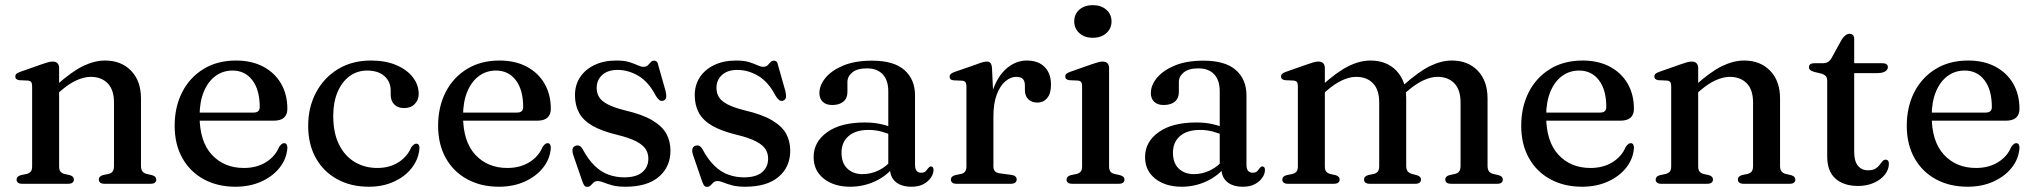

<svg xmlns="http://www.w3.org/2000/svg" viewBox="-20 -715 7917 747"><path d="M210 -450V-68Q210 -54.5 215 -48Q220 -41.5 229.5 -38.5L252 -33.5Q267.5 -28.5 267.5 -17Q267.5 0 245 0H66Q55 0 49.8 -4.5Q44.5 -9 44.5 -16Q44.5 -22.5 48.5 -26.8Q52.5 -31 61 -33.5L85 -38.5Q95 -41.5 100 -48Q105 -54.5 105 -67.5V-379.5Q105 -391 101.2 -395.8Q97.5 -400.5 89 -401.5L55 -403Q46.5 -404.5 43 -408Q39.5 -411.5 39.5 -417Q39.5 -423.5 43.5 -427.5Q47.5 -431.5 58.5 -435.5L142.5 -465Q158 -470.5 167.5 -473Q177 -475.5 185 -475.5Q197.5 -475.5 203.8 -468.8Q210 -462 210 -450ZM196 -344 176.5 -363.5 198.5 -382.5Q258 -436 302.8 -457.8Q347.5 -479.5 388.5 -479.5Q451.5 -479.5 490 -439.8Q528.5 -400 528.5 -332V-70Q528.5 -55.5 534.2 -48.2Q540 -41 550 -38.5L571.5 -33.5Q580 -31 584 -26.8Q588 -22.5 588 -16Q588 -9 582.8 -4.5Q577.5 0 566 0H387Q364.5 0 364.5 -17Q364.5 -28.5 379.5 -33.5L403 -38.5Q414 -41.5 418.8 -48.8Q423.5 -56 423.5 -70V-316Q423.5 -366 398.8 -391Q374 -416 333 -416Q308 -416 279 -403.2Q250 -390.5 217.5 -362.5Z M1098 -291.5Q1098 -269 1084.8 -257.2Q1071.5 -245.5 1046 -245.5H726.5V-277H966.5Q990.5 -277 990.5 -298.5Q990.5 -365.5 961.8 -403Q933 -440.5 885 -440.5Q847 -440.5 818 -419Q789 -397.5 772.8 -357.8Q756.5 -318 756.5 -264Q756.5 -164.5 804.2 -113Q852 -61.5 929 -61.5Q978.5 -61.5 1014.8 -84Q1051 -106.5 1066 -143.5Q1072 -151.5 1076.2 -154.8Q1080.5 -158 1085.5 -158Q1092.5 -158 1095.5 -152.2Q1098.5 -146.5 1098 -138.5Q1095 -97 1068.2 -63Q1041.5 -29 997 -8.8Q952.5 11.5 896 11.5Q826 11.5 772.5 -17.8Q719 -47 689.2 -100.5Q659.5 -154 659.5 -225.5Q659.5 -298.5 688.5 -355.8Q717.5 -413 771.2 -446.2Q825 -479.5 898.5 -479.5Q959.5 -479.5 1004.5 -455.5Q1049.5 -431.5 1073.8 -389.2Q1098 -347 1098 -291.5Z M1609 -349.5Q1609 -326 1593.5 -310.2Q1578 -294.5 1552.5 -294.5Q1527.5 -294.5 1513.8 -308.8Q1500 -323 1500 -346.5V-362.5Q1500 -397.5 1475.5 -419Q1451 -440.5 1408.5 -440.5Q1370 -440.5 1340.2 -418.8Q1310.5 -397 1293.5 -357.2Q1276.5 -317.5 1276.5 -264Q1276.5 -199 1298.5 -153.8Q1320.5 -108.5 1359.5 -85Q1398.5 -61.5 1448 -61.5Q1495.5 -61.5 1530.2 -83.5Q1565 -105.5 1580 -142Q1586.5 -150 1590.5 -153Q1594.5 -156 1600 -156Q1606.5 -156 1609.5 -150.5Q1612.5 -145 1612 -137.5Q1608.5 -96 1582.5 -62.2Q1556.5 -28.5 1513.2 -8.5Q1470 11.5 1415 11.5Q1345 11.5 1291.8 -17.8Q1238.5 -47 1208.8 -100.2Q1179 -153.5 1179 -225.5Q1179 -297 1209.2 -354.5Q1239.5 -412 1294.5 -445.8Q1349.5 -479.5 1423.5 -479.5Q1480.5 -479.5 1522.2 -461.5Q1564 -443.5 1586.5 -414Q1609 -384.5 1609 -349.5Z M2123 -291.5Q2123 -269 2109.8 -257.2Q2096.5 -245.5 2071 -245.5H1751.5V-277H1991.5Q2015.5 -277 2015.5 -298.5Q2015.5 -365.5 1986.8 -403Q1958 -440.5 1910 -440.5Q1872 -440.5 1843 -419Q1814 -397.5 1797.8 -357.8Q1781.5 -318 1781.5 -264Q1781.5 -164.5 1829.2 -113Q1877 -61.5 1954 -61.5Q2003.5 -61.5 2039.8 -84Q2076 -106.5 2091 -143.5Q2097 -151.5 2101.2 -154.8Q2105.5 -158 2110.5 -158Q2117.5 -158 2120.5 -152.2Q2123.5 -146.5 2123 -138.5Q2120 -97 2093.2 -63Q2066.5 -29 2022 -8.8Q1977.5 11.5 1921 11.5Q1851 11.5 1797.5 -17.8Q1744 -47 1714.2 -100.5Q1684.5 -154 1684.5 -225.5Q1684.5 -298.5 1713.5 -355.8Q1742.5 -413 1796.2 -446.2Q1850 -479.5 1923.5 -479.5Q1984.5 -479.5 2029.5 -455.5Q2074.5 -431.5 2098.8 -389.2Q2123 -347 2123 -291.5Z M2382.5 -443Q2345 -443 2323.2 -423.5Q2301.5 -404 2301.5 -373Q2301.5 -353.5 2310.5 -338Q2319.5 -322.5 2343 -309.8Q2366.5 -297 2410 -286Q2479 -270 2518 -246.8Q2557 -223.5 2572.8 -194.2Q2588.5 -165 2588.5 -129Q2588.5 -65.5 2543.2 -27Q2498 11.5 2413.5 11.5Q2382.5 11.5 2362.2 6Q2342 0.5 2328.8 -5Q2315.5 -10.5 2305.5 -10.5Q2295.5 -10.5 2289.5 -5Q2283.5 0.5 2278.5 6.2Q2273.5 12 2264.5 12Q2258 12 2254.2 7.8Q2250.5 3.5 2246.5 -7L2210 -113Q2206 -126.5 2207.8 -135.2Q2209.5 -144 2218.5 -147.5Q2227.5 -151 2234.5 -147.5Q2241.5 -144 2247 -134.5Q2269 -93.5 2294.5 -69.2Q2320 -45 2348.8 -35Q2377.5 -25 2408 -25Q2455.5 -25 2479 -45Q2502.5 -65 2502.5 -98Q2502.5 -118 2492.5 -134.2Q2482.5 -150.5 2456.2 -164.5Q2430 -178.5 2381 -190.5Q2320.5 -205 2284.5 -226Q2248.5 -247 2232.8 -276.5Q2217 -306 2217 -344.5Q2217 -384.5 2237 -414.8Q2257 -445 2293.2 -462.2Q2329.5 -479.5 2378 -479.5Q2409.5 -479.5 2429 -473.2Q2448.5 -467 2461.2 -461Q2474 -455 2484 -455Q2494.5 -455 2500.5 -461Q2506.5 -467 2511.8 -473Q2517 -479 2525.5 -479Q2531 -479 2535.2 -475Q2539.5 -471 2541 -461.5L2569.5 -361Q2573 -346.5 2572 -337Q2571 -327.5 2561.5 -323.5Q2552.5 -320.5 2546 -325.2Q2539.5 -330 2532 -341.5Q2503.5 -396.5 2464 -419.8Q2424.5 -443 2382.5 -443Z M2848.5 -443Q2811 -443 2789.2 -423.5Q2767.5 -404 2767.5 -373Q2767.5 -353.5 2776.5 -338Q2785.5 -322.5 2809 -309.8Q2832.5 -297 2876 -286Q2945 -270 2984 -246.8Q3023 -223.5 3038.8 -194.2Q3054.5 -165 3054.5 -129Q3054.5 -65.5 3009.2 -27Q2964 11.5 2879.5 11.5Q2848.5 11.5 2828.2 6Q2808 0.5 2794.8 -5Q2781.5 -10.5 2771.5 -10.5Q2761.5 -10.5 2755.5 -5Q2749.5 0.5 2744.5 6.2Q2739.5 12 2730.5 12Q2724 12 2720.2 7.8Q2716.5 3.5 2712.5 -7L2676 -113Q2672 -126.5 2673.8 -135.2Q2675.5 -144 2684.5 -147.5Q2693.5 -151 2700.5 -147.5Q2707.5 -144 2713 -134.5Q2735 -93.5 2760.5 -69.2Q2786 -45 2814.8 -35Q2843.5 -25 2874 -25Q2921.5 -25 2945 -45Q2968.5 -65 2968.5 -98Q2968.5 -118 2958.5 -134.2Q2948.5 -150.5 2922.2 -164.5Q2896 -178.5 2847 -190.5Q2786.5 -205 2750.5 -226Q2714.5 -247 2698.8 -276.5Q2683 -306 2683 -344.5Q2683 -384.5 2703 -414.8Q2723 -445 2759.2 -462.2Q2795.5 -479.5 2844 -479.5Q2875.5 -479.5 2895 -473.2Q2914.5 -467 2927.2 -461Q2940 -455 2950 -455Q2960.5 -455 2966.5 -461Q2972.5 -467 2977.8 -473Q2983 -479 2991.5 -479Q2997 -479 3001.2 -475Q3005.5 -471 3007 -461.5L3035.5 -361Q3039 -346.5 3038 -337Q3037 -327.5 3027.5 -323.5Q3018.5 -320.5 3012 -325.2Q3005.5 -330 2998 -341.5Q2969.5 -396.5 2930 -419.8Q2890.5 -443 2848.5 -443Z M3442.5 -61V-71L3436 -74V-359.5Q3436 -403 3414.2 -426Q3392.5 -449 3353 -449Q3315 -449 3296 -433.2Q3277 -417.5 3277 -396V-357Q3277 -332.5 3261.2 -319.5Q3245.5 -306.5 3218 -306.5Q3193.5 -306.5 3180.8 -319.2Q3168 -332 3168 -353Q3168 -383.5 3192 -412.5Q3216 -441.5 3261.5 -460.2Q3307 -479 3372.5 -479Q3457.5 -479 3498.8 -442.5Q3540 -406 3540 -344.5V-74Q3540 -58 3546.2 -50.5Q3552.5 -43 3563.5 -43Q3576 -43 3581.2 -48.5Q3586.5 -54 3590.5 -60Q3593 -63 3595.8 -65.2Q3598.5 -67.5 3602 -67.5Q3607 -67.5 3609.5 -63.8Q3612 -60 3612 -54Q3612 -39.5 3602.2 -24.5Q3592.5 -9.5 3573.5 1Q3554.5 11.5 3526.5 11.5Q3487 11.5 3464.8 -7.2Q3442.5 -26 3442.5 -61ZM3145.5 -104Q3145.5 -163 3198.2 -200.8Q3251 -238.5 3345 -238.5Q3379 -238.5 3407.2 -232.2Q3435.5 -226 3457 -216L3449 -189.5Q3428.5 -198 3406.8 -203.8Q3385 -209.5 3359 -209.5Q3309.5 -209.5 3281.8 -185.8Q3254 -162 3254 -121Q3254 -80.5 3276.8 -59Q3299.5 -37.5 3335.5 -37.5Q3368.5 -37.5 3399.2 -52.5Q3430 -67.5 3452 -95.5L3462.5 -72.5Q3433 -32.5 3386.5 -10.5Q3340 11.5 3288 11.5Q3225 11.5 3185.2 -19.8Q3145.5 -51 3145.5 -104Z M3828 -260.5Q3828 -331.5 3848.8 -380.2Q3869.5 -429 3903 -454.2Q3936.5 -479.5 3974.5 -479.5Q4019.5 -479.5 4044.2 -454.5Q4069 -429.5 4069 -385.5Q4069 -351.5 4054.5 -333.8Q4040 -316 4016.5 -316Q3993.5 -316 3980.5 -329Q3967.5 -342 3967.5 -365.5V-382.5Q3967.5 -399.5 3959.5 -407.8Q3951.5 -416 3933.5 -416Q3912 -416 3891.5 -398.8Q3871 -381.5 3858 -347.2Q3845 -313 3845 -260.5ZM3839.5 -450 3845 -331.5V-68Q3845 -55.5 3850.8 -49Q3856.5 -42.5 3870.5 -40.5L3915.5 -34.5Q3925.5 -33 3930.5 -28.5Q3935.5 -24 3935.5 -16.5Q3935.5 -9 3929.8 -4.5Q3924 0 3913 0H3701.5Q3690 0 3684.8 -4.5Q3679.5 -9 3679.5 -16Q3679.5 -22.5 3683.5 -26.8Q3687.5 -31 3696 -33.5L3720 -38.5Q3730 -41 3735 -47.8Q3740 -54.5 3740 -67.5V-379Q3740 -390 3736.2 -395Q3732.5 -400 3724 -401L3690 -402.5Q3681.5 -403.5 3678 -407Q3674.5 -410.5 3674.5 -416.5Q3674.5 -422.5 3678.8 -426.8Q3683 -431 3693.5 -435L3776 -463.5Q3795 -471 3804.5 -473.2Q3814 -475.5 3820 -475.5Q3829 -475.5 3833.8 -469.5Q3838.5 -463.5 3839.5 -450Z M4295 -450V-68Q4295 -54.5 4300 -47.8Q4305 -41 4315 -38.5L4337.5 -33.5Q4346.5 -31 4350.8 -26.8Q4355 -22.5 4355 -16Q4355 -9 4349.5 -4.5Q4344 0 4332.5 0H4151.5Q4140 0 4134.8 -4.5Q4129.5 -9 4129.5 -16Q4129.5 -22.5 4133.5 -26.8Q4137.5 -31 4146 -33.5L4170 -38.5Q4180 -41.5 4185 -48Q4190 -54.5 4190 -67.5V-379.5Q4190 -391 4186.2 -395.8Q4182.5 -400.5 4174 -401.5L4140 -403Q4131.5 -404.5 4128 -408Q4124.5 -411.5 4124.5 -417Q4124.5 -423.5 4128.5 -427.5Q4132.5 -431.5 4143.5 -435.5L4227.5 -465Q4243.5 -470.5 4253 -473Q4262.5 -475.5 4269.5 -475.5Q4282.5 -475.5 4288.8 -468.8Q4295 -462 4295 -450ZM4231.5 -568Q4199.5 -568 4179.5 -586Q4159.5 -604 4159.5 -632Q4159.5 -660 4179.5 -677.5Q4199.5 -695 4231.5 -695Q4264 -695 4284.2 -677.2Q4304.5 -659.5 4304.5 -632Q4304.5 -604 4284.2 -586Q4264 -568 4231.5 -568Z M4732 -61V-71L4725.5 -74V-359.5Q4725.5 -403 4703.8 -426Q4682 -449 4642.5 -449Q4604.5 -449 4585.5 -433.2Q4566.5 -417.5 4566.5 -396V-357Q4566.5 -332.5 4550.8 -319.5Q4535 -306.5 4507.5 -306.5Q4483 -306.5 4470.2 -319.2Q4457.5 -332 4457.5 -353Q4457.5 -383.5 4481.5 -412.5Q4505.5 -441.5 4551 -460.2Q4596.5 -479 4662 -479Q4747 -479 4788.2 -442.5Q4829.5 -406 4829.5 -344.5V-74Q4829.5 -58 4835.8 -50.5Q4842 -43 4853 -43Q4865.5 -43 4870.8 -48.5Q4876 -54 4880 -60Q4882.5 -63 4885.2 -65.2Q4888 -67.5 4891.5 -67.5Q4896.5 -67.5 4899 -63.8Q4901.5 -60 4901.5 -54Q4901.5 -39.5 4891.8 -24.5Q4882 -9.5 4863 1Q4844 11.5 4816 11.5Q4776.5 11.5 4754.2 -7.2Q4732 -26 4732 -61ZM4435 -104Q4435 -163 4487.8 -200.8Q4540.5 -238.5 4634.5 -238.5Q4668.5 -238.5 4696.8 -232.2Q4725 -226 4746.5 -216L4738.5 -189.5Q4718 -198 4696.2 -203.8Q4674.5 -209.5 4648.5 -209.5Q4599 -209.5 4571.2 -185.8Q4543.5 -162 4543.5 -121Q4543.5 -80.5 4566.2 -59Q4589 -37.5 4625 -37.5Q4658 -37.5 4688.8 -52.5Q4719.5 -67.5 4741.5 -95.5L4752 -72.5Q4722.5 -32.5 4676 -10.5Q4629.5 11.5 4577.5 11.5Q4514.5 11.5 4474.8 -19.8Q4435 -51 4435 -104Z M5134.5 -450V-68Q5134.5 -54.5 5139.5 -48Q5144.5 -41.5 5154 -38.5L5176.5 -33.5Q5192 -28.5 5192 -17Q5192 0 5169.5 0H4990.5Q4979.5 0 4974.2 -4.5Q4969 -9 4969 -16Q4969 -22.5 4973 -26.8Q4977 -31 4985.5 -33.5L5009.5 -38.5Q5019.5 -41.5 5024.5 -48Q5029.5 -54.5 5029.5 -67.5V-379.5Q5029.5 -391 5025.8 -395.8Q5022 -400.5 5013.5 -401.5L4979.5 -403Q4971 -404.5 4967.5 -408Q4964 -411.5 4964 -417Q4964 -423.5 4968 -427.5Q4972 -431.5 4983 -435.5L5067 -465Q5082.5 -470.5 5092 -473Q5101.5 -475.5 5109.5 -475.5Q5122 -475.5 5128.2 -468.8Q5134.5 -462 5134.5 -450ZM5120.5 -344 5101 -363.5 5123 -382.5Q5182.5 -436 5226.8 -457.8Q5271 -479.5 5312 -479.5Q5375 -479.5 5413 -439.8Q5451 -400 5451 -332V-70Q5451 -55.5 5456.8 -48.5Q5462.5 -41.5 5473 -38.5L5493.5 -33Q5508.5 -28 5508.5 -17Q5508.5 0 5486.5 0H5309.5Q5287 0 5287 -17Q5287 -28.5 5302 -33.5L5325.5 -38.5Q5336.5 -41.5 5341.2 -48.8Q5346 -56 5346 -70V-316Q5346 -366 5321.8 -391Q5297.5 -416 5256.5 -416Q5231.5 -416 5203 -403.2Q5174.5 -390.5 5142 -362.5ZM5436.5 -344 5417.5 -363.5 5439 -382.5Q5499 -436 5543.2 -457.8Q5587.5 -479.5 5628.5 -479.5Q5691.5 -479.5 5729.5 -439.8Q5767.5 -400 5767.5 -332V-70Q5767.5 -55.5 5773.2 -48.2Q5779 -41 5789 -38.5L5810.5 -33.5Q5819 -31 5823 -26.8Q5827 -22.5 5827 -16Q5827 -9 5821.8 -4.5Q5816.5 0 5805 0H5626Q5603 0 5603 -17Q5603 -28.5 5618.5 -33.5L5642 -38.5Q5652.5 -41.5 5657.5 -48.8Q5662.5 -56 5662.5 -70V-316Q5662.5 -366 5638.2 -391Q5614 -416 5573 -416Q5548 -416 5519.5 -403.2Q5491 -390.5 5458 -362.5Z M6337 -291.5Q6337 -269 6323.8 -257.2Q6310.5 -245.5 6285 -245.5H5965.5V-277H6205.5Q6229.5 -277 6229.5 -298.5Q6229.5 -365.5 6200.8 -403Q6172 -440.5 6124 -440.5Q6086 -440.5 6057 -419Q6028 -397.5 6011.8 -357.8Q5995.5 -318 5995.5 -264Q5995.5 -164.5 6043.2 -113Q6091 -61.5 6168 -61.5Q6217.5 -61.5 6253.8 -84Q6290 -106.5 6305 -143.5Q6311 -151.5 6315.2 -154.8Q6319.5 -158 6324.5 -158Q6331.5 -158 6334.5 -152.2Q6337.5 -146.5 6337 -138.5Q6334 -97 6307.2 -63Q6280.5 -29 6236 -8.8Q6191.5 11.5 6135 11.5Q6065 11.5 6011.5 -17.8Q5958 -47 5928.2 -100.5Q5898.5 -154 5898.5 -225.5Q5898.5 -298.5 5927.5 -355.8Q5956.5 -413 6010.2 -446.2Q6064 -479.5 6137.5 -479.5Q6198.5 -479.5 6243.5 -455.5Q6288.5 -431.5 6312.8 -389.2Q6337 -347 6337 -291.5Z M6587 -450V-68Q6587 -54.5 6592 -48Q6597 -41.5 6606.5 -38.5L6629 -33.5Q6644.5 -28.5 6644.5 -17Q6644.5 0 6622 0H6443Q6432 0 6426.8 -4.5Q6421.5 -9 6421.5 -16Q6421.5 -22.5 6425.5 -26.8Q6429.5 -31 6438 -33.5L6462 -38.5Q6472 -41.5 6477 -48Q6482 -54.5 6482 -67.5V-379.5Q6482 -391 6478.2 -395.8Q6474.5 -400.5 6466 -401.5L6432 -403Q6423.5 -404.5 6420 -408Q6416.5 -411.5 6416.5 -417Q6416.5 -423.5 6420.5 -427.5Q6424.5 -431.5 6435.5 -435.5L6519.5 -465Q6535 -470.5 6544.5 -473Q6554 -475.5 6562 -475.5Q6574.5 -475.5 6580.8 -468.8Q6587 -462 6587 -450ZM6573 -344 6553.5 -363.5 6575.5 -382.5Q6635 -436 6679.8 -457.8Q6724.5 -479.5 6765.5 -479.5Q6828.5 -479.5 6867 -439.8Q6905.5 -400 6905.5 -332V-70Q6905.5 -55.5 6911.2 -48.2Q6917 -41 6927 -38.5L6948.5 -33.5Q6957 -31 6961 -26.8Q6965 -22.5 6965 -16Q6965 -9 6959.8 -4.5Q6954.5 0 6943 0H6764Q6741.5 0 6741.5 -17Q6741.5 -28.5 6756.5 -33.5L6780 -38.5Q6791 -41.5 6795.8 -48.8Q6800.5 -56 6800.5 -70V-316Q6800.5 -366 6775.8 -391Q6751 -416 6710 -416Q6685 -416 6656 -403.2Q6627 -390.5 6594.5 -362.5Z M7066.5 -428.5 7039.5 -435Q7027 -438.5 7022.5 -443Q7018 -447.5 7018 -453.5Q7018 -461 7023.2 -465Q7028.5 -469 7038 -469H7070Q7083 -469 7091 -473.2Q7099 -477.5 7105.5 -488.5L7146 -562Q7153.5 -573 7160.8 -578.2Q7168 -583.5 7176 -583.5Q7184.5 -583.5 7189.2 -578.2Q7194 -573 7194 -563V-123Q7194 -88.5 7208.2 -70.5Q7222.5 -52.5 7248 -52.5Q7266 -52.5 7276 -58.5Q7286 -64.5 7292 -72.5Q7298 -80.5 7303.2 -86.8Q7308.5 -93 7316 -94Q7322 -94 7325.5 -90Q7329 -86 7329 -77Q7328.5 -55 7313.2 -35.5Q7298 -16 7270.8 -3.8Q7243.5 8.5 7209 8.5Q7153.5 8.5 7121.2 -20Q7089 -48.5 7089 -106.5V-400Q7089 -412 7084 -418.2Q7079 -424.5 7066.5 -428.5ZM7147 -430.5V-469H7304Q7314 -469 7319.5 -465.2Q7325 -461.5 7325 -454Q7325 -444 7314.5 -437.2Q7304 -430.5 7282 -430.5Z M7837 -291.5Q7837 -269 7823.8 -257.2Q7810.5 -245.5 7785 -245.5H7465.5V-277H7705.5Q7729.5 -277 7729.5 -298.5Q7729.5 -365.5 7700.8 -403Q7672 -440.5 7624 -440.5Q7586 -440.5 7557 -419Q7528 -397.5 7511.8 -357.8Q7495.5 -318 7495.5 -264Q7495.5 -164.5 7543.2 -113Q7591 -61.5 7668 -61.5Q7717.5 -61.5 7753.8 -84Q7790 -106.5 7805 -143.5Q7811 -151.5 7815.2 -154.8Q7819.5 -158 7824.5 -158Q7831.5 -158 7834.5 -152.2Q7837.5 -146.5 7837 -138.5Q7834 -97 7807.2 -63Q7780.5 -29 7736 -8.8Q7691.5 11.5 7635 11.5Q7565 11.5 7511.5 -17.8Q7458 -47 7428.2 -100.5Q7398.5 -154 7398.5 -225.5Q7398.5 -298.5 7427.5 -355.8Q7456.5 -413 7510.2 -446.2Q7564 -479.5 7637.5 -479.5Q7698.5 -479.5 7743.5 -455.5Q7788.5 -431.5 7812.8 -389.2Q7837 -347 7837 -291.5Z"/></svg>

Font: Fraunces 17pt
Style: Regular
Weight: 400
Version: Version 1.000;[b76b70a41]